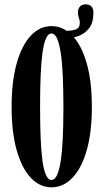

<svg xmlns="http://www.w3.org/2000/svg" viewBox="-20 -828 459 860"><path d="M210.5 11Q158 11 117.8 -31.8Q77.5 -74.5 54.8 -155Q32 -235.5 32 -349Q32 -463.5 54.8 -544.2Q77.5 -625 117.8 -668Q158 -711 210.5 -711Q263.5 -711 304.5 -668Q345.5 -625 368.5 -544.2Q391.5 -463.5 391.5 -349Q391.5 -235.5 368.5 -155Q345.5 -74.5 304.5 -31.8Q263.5 11 210.5 11ZM210.5 -22Q225.5 -22 235.5 -43.8Q245.5 -65.5 252 -107.5Q258.5 -149.5 261.2 -210.2Q264 -271 264 -349Q264 -427 261.2 -488Q258.5 -549 252 -591.2Q245.5 -633.5 235.5 -655.8Q225.5 -678 210.5 -678Q196 -678 186 -655.8Q176 -633.5 170.2 -591.2Q164.5 -549 162 -488Q159.5 -427 159.5 -349Q159.5 -271 162 -210.2Q164.5 -149.5 170.2 -107.5Q176 -65.5 186 -43.8Q196 -22 210.5 -22ZM278 -656.5V-690Q301.5 -690 319.5 -696.2Q337.5 -702.5 337.5 -726Q337.5 -736 333.2 -748.2Q329 -760.5 329 -771.5Q329 -788.5 338 -798.5Q347 -808.5 364 -808.5Q381 -808.5 389.8 -798.8Q398.5 -789 398.5 -771.5Q398.5 -726 378.8 -701.2Q359 -676.5 331 -666.5Q303 -656.5 278 -656.5Z"/></svg>

Font: Imbue 24pt
Style: Bold
Weight: 700
Designer: Tyler Finck
Foundry: Etcetera Type Company
Version: Version 1.102